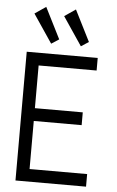

<svg xmlns="http://www.w3.org/2000/svg" viewBox="-58 -888 566 927"><g transform="rotate(5 225.0 -424.0)"><path d="M53 0V-624H397V-563H116V-356H348V-294H116V-61H395V0ZM167 -673 74 -811 128 -848 204 -697ZM311 -673 218 -811 272 -848 348 -697Z"/></g></svg>

Font: Inconsolata SemiCondensed
Style: Regular
Weight: 400
Width: 4
Monospace: yes
Designer: Raph Levien, Cyreal, Brenton Simpson
Foundry: Raph Levien, Cyreal, Google
Version: Version 3.001; ttfautohint (v1.8.2.53-6de2)